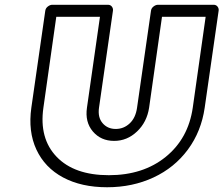

<svg xmlns="http://www.w3.org/2000/svg" viewBox="-20 -746 932 801"><path d="M110.8 -296.9 168.9 -701.2Q170.4 -711.9 179.7 -719Q189 -726.1 198.2 -726.1H430.2Q440.9 -726.1 446.8 -718.3Q452.6 -710.4 451.2 -701.2L393.1 -296.9Q387.2 -256.3 408 -232.2Q428.7 -208 462.9 -208Q496.1 -208 521 -231.2Q545.9 -254.4 551.8 -296.9L609.9 -701.2Q611.3 -711.9 620.6 -719Q629.9 -726.1 639.2 -726.1H871.1Q881.8 -726.1 887.7 -718.3Q893.6 -710.4 892.1 -701.2L834 -296.9Q819.8 -197.8 763.9 -122.1Q708 -46.4 620.4 -5.6Q532.7 35.2 426.8 35.2Q319.8 35.2 243.4 -5.6Q167 -46.4 131.8 -122.1Q96.7 -197.8 110.8 -296.9ZM161.1 -296.9Q142.6 -168.5 216.3 -91.8Q290 -15.1 434.1 -15.1Q577.1 -15.1 671.4 -91.6Q765.6 -168 784.2 -296.9L837.9 -675.8H655.8L602.1 -296.9Q592.8 -236.3 551.5 -197.3Q510.3 -158.2 456.1 -158.2Q400.9 -158.2 367.4 -197.5Q334 -236.8 342.8 -296.9L397 -675.8H214.8Z"/></svg>

Font: Trueno Black Outline
Style: Italic
Weight: 900
Width: 6
Designer: Julieta Ulanovsky
Foundry: Julieta Ulanovsky
Version: Version 3.001b | FøM Fix